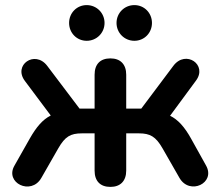

<svg xmlns="http://www.w3.org/2000/svg" viewBox="-20 -725 865 753"><path d="M413 8C452 8 475 -15 475 -56V-202H525C569 -202 591 -189 617 -144L684 -27C724 42 827 -7 788 -76L729 -182C704 -227 678 -256 647 -271L748 -408C796 -471 708 -531 660 -467L534 -299H475V-432C475 -473 452 -496 413 -496C373 -496 351 -473 351 -432V-299H292L165 -467C117 -530 30 -470 78 -407L179 -272C147 -256 122 -226 97 -182L37 -76C-3 -8 102 43 142 -27L209 -144C235 -189 256 -202 301 -202H351V-56C351 -15 373 8 413 8ZM320 -565C359 -565 390 -596 390 -635C390 -674 359 -705 320 -705C281 -705 251 -674 251 -635C251 -596 281 -565 320 -565ZM507 -565C546 -565 576 -596 576 -635C576 -674 546 -705 507 -705C468 -705 437 -674 437 -635C437 -596 468 -565 507 -565Z"/></svg>

Font: SN Pro SemiBold
Style: Regular
Weight: 600
Designer: Tobias Whetton
Foundry: Supernotes
Version: Version 1.003;Glyphs 3.3 (3324)